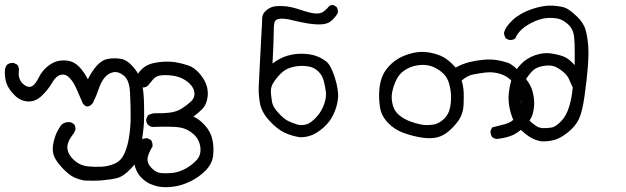

<svg xmlns="http://www.w3.org/2000/svg" viewBox="-22 -460 2542 780"><path d="M321.3 273.4Q298.8 269.5 278.8 260.3Q258.8 251 233.4 224.6Q208 198.2 198.7 176.8Q189.5 155.3 193.4 130.4Q197.3 105.5 205.6 85.4Q213.9 65.4 227.5 46.9Q242.2 34.2 263.7 36.1L277.3 43Q286.1 52.7 284.2 68.4L277.3 82Q248 119.1 252 145Q255.9 170.9 280.3 191.9Q304.7 212.9 333.5 215.8Q362.3 218.8 390.6 217.3Q418.9 215.8 444.3 204.6Q469.7 193.4 482.9 165Q496.1 136.7 502.4 96.2Q508.8 55.7 508.8 13.2Q508.8 -29.3 506.3 -82Q503.9 -134.8 481 -152.8Q458 -170.9 438 -166.5Q418 -162.1 403.3 -145Q388.7 -127.9 378.9 -98.6Q369.1 -69.3 355.5 -42Q333 -13.7 314.5 -40Q301.8 -68.4 289.6 -97.2Q277.3 -126 261.2 -143.1Q245.1 -160.2 225.6 -156.2Q206.1 -152.3 189.5 -123.5Q172.9 -94.7 147 -70.3Q121.1 -45.9 90.3 -47.9Q59.6 -49.8 35.2 -75.2Q10.7 -100.6 3.4 -124.5Q-3.9 -148.4 -2 -176.8Q0 -188.5 6.8 -197.3Q18.6 -206.1 34.2 -204.1L47.9 -197.3Q56.6 -186.5 54.7 -170.9Q51.8 -152.3 59.1 -136.2Q66.4 -120.1 82.5 -111.3Q98.6 -102.5 110.8 -111.3Q123 -120.1 135.7 -145.5Q148.4 -170.9 168 -187.5Q187.5 -204.1 207.5 -210.4Q227.5 -216.8 253.4 -213.4Q279.3 -210 299.8 -188.5Q320.3 -167 335 -137.7Q349.6 -168 370.1 -191.9Q390.6 -215.8 416.5 -220.7Q442.4 -225.6 470.7 -220.7Q499 -215.8 529.3 -175.3Q559.6 -134.8 562.5 -56.6Q565.4 21.5 561 61Q556.6 100.6 549.3 146Q542 191.4 510.7 224.1Q479.5 256.8 454.1 263.2Q428.7 269.5 394 272.5Q359.4 275.4 321.3 273.4Z M621.1 297.9Q603.5 293.9 586.9 286.6Q570.3 279.3 553.2 262.7Q536.1 246.1 527.3 219.7Q518.6 193.4 521.5 164.1Q524.4 134.8 546.9 111.3Q559.6 100.6 577.1 101.6L590.8 108.4Q598.6 118.2 597.7 134.8Q577.1 168.9 577.1 187.5Q577.1 206.1 594.7 223.6Q612.3 241.2 632.3 243.2Q652.3 245.1 677.2 242.7Q702.1 240.2 728 227.1Q753.9 213.9 774.9 192.4Q795.9 170.9 792 138.7Q788.1 106.4 764.2 85Q740.2 63.5 710.9 58.1Q681.6 52.7 598.6 55.7Q587.9 54.7 579.1 46.9Q570.3 37.1 572.3 22.5L579.1 8.8Q593.8 -1 614.3 0Q639.6 1 667.5 -2.4Q695.3 -5.9 716.3 -19Q737.3 -32.2 754.4 -48.3Q771.5 -64.5 767.1 -87.4Q762.7 -110.4 739.7 -127.9Q716.8 -145.5 689.5 -150.9Q662.1 -156.2 636.7 -154.3Q611.3 -152.3 599.6 -137.2Q587.9 -122.1 579.1 -112.3Q569.3 -103.5 554.7 -104.5L540 -112.3Q529.3 -124 530.3 -141.6Q536.1 -161.1 552.2 -177.2Q568.4 -193.4 589.4 -200.2Q610.4 -207 639.2 -209Q668 -210.9 691.9 -207Q715.8 -203.1 742.2 -194.3Q768.6 -185.5 790.5 -159.2Q812.5 -132.8 818.8 -107.4Q825.2 -82 819.8 -57.1Q814.5 -32.2 800.3 -17.6Q786.1 -2.9 763.7 13.7Q787.1 23.4 810.5 49.3Q834 75.2 840.8 106.9Q847.7 138.7 843.8 172.4Q839.8 206.1 812.5 233.4Q785.2 260.7 750.5 277.3Q715.8 293.9 682.6 298.3Q649.4 302.7 621.1 297.9Z M1197.3 97.7Q1164.1 92.8 1134.3 79.1Q1104.5 65.4 1072.3 30.3Q1040 -4.9 1033.7 -42.5Q1027.3 -80.1 1029.3 -113.3Q1031.2 -146.5 1034.7 -220.7Q1038.1 -294.9 1040.5 -330.6Q1043 -366.2 1043 -384.3Q1043 -402.3 1056.6 -415Q1070.3 -427.7 1085 -432.1Q1099.6 -436.5 1129.4 -435.1Q1159.2 -433.6 1197.8 -420.4Q1236.3 -407.2 1258.3 -405.3Q1280.3 -403.3 1293.9 -414.1Q1307.6 -424.8 1313 -432.6Q1318.4 -440.4 1332 -439.5L1344.7 -432.6Q1351.6 -422.9 1350.6 -408.2Q1343.8 -394.5 1328.1 -378.9Q1312.5 -363.3 1287.1 -361.3Q1261.7 -359.4 1229 -364.7Q1196.3 -370.1 1165.5 -377.9Q1134.8 -385.7 1115.2 -383.8Q1095.7 -381.8 1092.8 -367.7Q1089.8 -353.5 1089.8 -321.8Q1089.8 -290 1085 -202.1Q1115.2 -224.6 1145 -233.4Q1174.8 -242.2 1205.1 -241.7Q1235.4 -241.2 1258.3 -233.9Q1281.2 -226.6 1301.8 -211.4Q1322.3 -196.3 1338.4 -144.5Q1354.5 -92.8 1351.1 -60.1Q1347.7 -27.3 1333 3.9Q1318.4 35.2 1293.5 57.1Q1268.6 79.1 1246.1 88.4Q1223.6 97.7 1197.3 97.7ZM1231.4 42Q1252.9 29.3 1269.5 8.8Q1286.1 -11.7 1295.4 -38.6Q1304.7 -65.4 1301.8 -87.9Q1298.8 -110.4 1293 -132.3Q1287.1 -154.3 1271.5 -169.4Q1255.9 -184.6 1236.3 -189Q1216.8 -193.4 1193.8 -191.9Q1170.9 -190.4 1149.9 -182.1Q1128.9 -173.8 1109.4 -151.4Q1089.8 -128.9 1083.5 -114.3Q1077.1 -99.6 1078.6 -81.5Q1080.1 -63.5 1083.5 -44.4Q1086.9 -25.4 1108.4 -2Q1129.9 21.5 1145.5 29.8Q1161.1 38.1 1184.1 45.4Q1207 52.7 1231.4 42Z M1996.1 104.5Q1985.4 103.5 1977.5 96.7Q1969.7 85.9 1970.7 71.3L1977.5 57.6Q2004.9 50.8 2031.2 43.9Q2057.6 37.1 2078.6 11.7Q2099.6 -13.7 2095.7 -43Q2091.8 -72.3 2083.5 -90.8Q2075.2 -109.4 2057.6 -129.9Q2040 -150.4 2010.7 -159.7Q1981.4 -168.9 1951.7 -165.5Q1921.9 -162.1 1898.9 -157.2Q1876 -152.3 1853.5 -132.8Q1861.3 -105.5 1861.8 -82.5Q1862.3 -59.6 1861.3 -34.7Q1860.4 -9.8 1850.6 12.2Q1840.8 34.2 1813.5 61.5Q1786.1 88.9 1758.8 96.7Q1731.4 104.5 1695.8 99.6Q1660.2 94.7 1620.6 81.1Q1581.1 67.4 1554.2 39.1Q1527.3 10.7 1522 -22.9Q1516.6 -56.6 1518.6 -89.8Q1520.5 -123 1531.2 -149.9Q1542 -176.8 1568.8 -201.7Q1595.7 -226.6 1635.3 -239.3Q1674.8 -252 1708 -248.5Q1741.2 -245.1 1769.5 -232.9Q1797.9 -220.7 1829.1 -185.5Q1857.4 -201.2 1886.2 -208Q1915 -214.8 1943.8 -217.3Q1972.7 -219.7 1997.1 -215.8Q2021.5 -211.9 2042 -204.6Q2062.5 -197.3 2097.7 -159.7Q2132.8 -122.1 2141.6 -88.4Q2150.4 -54.7 2147.5 -26.4Q2144.5 2 2135.7 19Q2127 36.1 2102.1 60.1Q2077.1 84 2051.3 92.8Q2025.4 101.6 1996.1 104.5ZM1745.1 44.9Q1765.6 39.1 1783.2 21.5Q1800.8 3.9 1806.2 -22Q1811.5 -47.9 1810.1 -75.2Q1808.6 -102.5 1800.3 -127Q1792 -151.4 1772 -167.5Q1752 -183.6 1730.5 -190.9Q1709 -198.2 1683.6 -195.8Q1658.2 -193.4 1637.7 -183.6Q1617.2 -173.8 1603 -158.2Q1588.9 -142.6 1578.6 -112.8Q1568.4 -83 1569.3 -62Q1570.3 -41 1577.1 -22.9Q1584 -4.9 1601.6 9.3Q1619.1 23.4 1641.6 32.2Q1664.1 41 1689 45.9Q1713.9 50.8 1745.1 44.9Z M2177.7 114.3Q2154.3 110.4 2134.8 99.1Q2115.2 87.9 2089.8 64Q2064.5 40 2052.7 -2Q2041 -43.9 2044.9 -81.1Q2048.8 -118.2 2060.1 -147Q2071.3 -175.8 2095.2 -200.2Q2119.1 -224.6 2152.3 -235.8Q2185.5 -247.1 2214.4 -243.2Q2243.2 -239.3 2266.1 -231Q2289.1 -222.7 2312.5 -195.3Q2314.5 -298.8 2308.1 -323.2Q2301.8 -347.7 2284.7 -362.3Q2267.6 -377 2251.5 -382.3Q2235.4 -387.7 2208 -387.2Q2180.7 -386.7 2150.4 -373.5Q2120.1 -360.4 2099.6 -342.3Q2079.1 -324.2 2071.3 -303.7Q2060.5 -295.9 2045.9 -297.9L2033.2 -303.7Q2026.4 -314.5 2025.4 -326.2Q2031.2 -351.6 2061.5 -379.4Q2091.8 -407.2 2139.6 -423.3Q2187.5 -439.5 2223.6 -437Q2259.8 -434.6 2275.9 -427.7Q2292 -420.9 2320.3 -394.5Q2348.6 -368.2 2356.9 -338.4Q2365.2 -308.6 2367.7 -272.5Q2370.1 -236.3 2365.7 -183.6Q2361.3 -130.9 2352.5 -68.8Q2343.8 -6.8 2330.1 22.9Q2316.4 52.7 2285.2 77.6Q2253.9 102.5 2229 108.9Q2204.1 115.2 2177.7 114.3ZM2221.7 57.6Q2238.3 52.7 2258.8 31.2Q2279.3 9.8 2290.5 -27.8Q2301.8 -65.4 2304.7 -105.5Q2296.9 -120.1 2291 -135.3Q2285.2 -150.4 2271 -163.6Q2256.8 -176.8 2239.7 -186Q2222.7 -195.3 2201.2 -193.8Q2179.7 -192.4 2162.6 -186Q2145.5 -179.7 2127 -155.8Q2108.4 -131.8 2100.1 -109.4Q2091.8 -86.9 2093.3 -60.5Q2094.7 -34.2 2103 -11.2Q2111.3 11.7 2126 26.9Q2140.6 42 2159.2 53.7Q2177.7 65.4 2221.7 57.6Z"/></svg>

Font: JasonHandwriting2
Style: Regular
Weight: 400
Version: Version 1.05.10